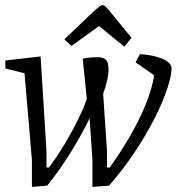

<svg xmlns="http://www.w3.org/2000/svg" viewBox="-20 -727 692 752"><path d="M105 5V-101L76 -440L1 -459V-490L139 -506L162 -136V-71H172Q206 -117 236 -167.5Q266 -218 288 -263.5Q310 -309 320 -340L304 -497Q318 -501 336 -502Q354 -503 360 -503Q382 -503 391 -496Q400 -489 402.5 -477.5Q405 -466 405 -453Q405 -436 399.5 -411Q394 -386 384 -360L399 -136V-71H410Q452 -130 488.5 -192.5Q525 -255 550 -316.5Q575 -378 584 -432L511 -483L528 -515Q549 -514 570.5 -510Q592 -506 610.5 -499Q629 -492 640.5 -482Q652 -472 652 -460Q652 -432 635.5 -381Q619 -330 587 -266.5Q555 -203 509.5 -134Q464 -65 407 0L342 5V-101L331 -264Q303 -205 259 -133.5Q215 -62 165 0ZM467 -544 368 -625 260 -547 232 -573 336 -672Q357 -692 367 -699.5Q377 -707 381 -707Q386 -707 392.5 -702Q399 -697 414 -678L495 -579Z"/></svg>

Font: Faustina Light
Style: Italic
Weight: 300
Italic angle: -8°
Designer: Alfonso Garcia
Foundry: http://www.omnibus-type.com
Version: Version 1.200